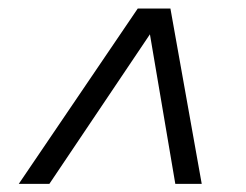

<svg xmlns="http://www.w3.org/2000/svg" viewBox="-20 -568 590 460"><path d="M25 -127.5 310 -547.5H388.3L463.3 -127.5H400L339.2 -485.8L98.3 -127.5Z"/></svg>

Font: Funnel Sans Light Light
Style: Italic
Weight: 300
Italic angle: -14.036°
Version: Version 1.000